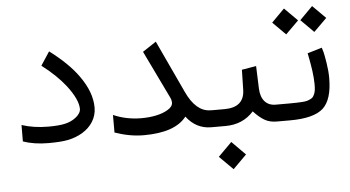

<svg xmlns="http://www.w3.org/2000/svg" viewBox="-54 -678 1819 999"><g transform="rotate(-5 856.0 -178.0)"><path d="M47.4 -12.2C85.4 1.5 129.9 8.3 180.2 8.3C223.6 8.3 258.3 5.9 284.2 0.5C310.1 -4.9 334.5 -14.2 356.9 -27.3C406.2 -56.6 434.6 -102.5 434.6 -154.8C434.6 -208.5 414.1 -264.2 373 -321.3C338.9 -369.6 289.1 -418 224.1 -466.8L177.7 -396C229 -356.9 270 -317.4 301.3 -277.3C338.9 -228 357.9 -187 357.9 -154.3C357.9 -139.2 346.2 -121.6 329.1 -109.4C313 -97.2 294.4 -88.9 273.9 -84.5C253.4 -79.6 224.1 -77.1 186.5 -77.1C135.7 -77.1 89.4 -84 47.9 -97.7Z M1031.7 -88.4C982.4 -89.8 941.4 -125.5 909.2 -195.3L781.7 -468.8L710.9 -421.9L830.1 -174.8C835.4 -164.6 837.9 -154.8 837.9 -145.5C837.9 -131.8 829.1 -119.6 812 -109.4C777.3 -87.9 725.6 -78.6 673.3 -78.6C621.1 -78.6 571.8 -88.4 526.4 -108.4V-16.6C578.1 1.5 628.4 10.7 677.7 10.7C786.6 10.7 860.8 -15.1 900.9 -66.9C934.6 -22.5 978 0 1030.3 0H1045.4C1051.3 0 1054.2 -12.2 1054.2 -36.1V-52.7C1054.2 -76.2 1051.3 -87.9 1045.4 -87.9Z M1388.7 0C1394.5 0 1397.5 -12.2 1397.5 -36.1V-52.7C1397.5 -76.2 1394.5 -87.9 1388.7 -87.9H1374C1327.1 -87.9 1296.9 -120.1 1294.9 -179.2L1290.5 -296.9L1215.3 -284.2L1212.9 -179.2C1211.4 -118.2 1175.8 -87.9 1106.9 -87.9H1039.1C1024.9 -87.9 1021.5 -78.1 1021.5 -52.7V-36.1C1021.5 -10.7 1025.4 0 1039.1 0H1105C1165 0 1214.4 -21 1252.4 -63.5C1273.4 -41 1292.5 -24.9 1310.1 -15.1C1327.6 -4.9 1348.6 0 1372.6 0ZM1056.2 156.7 1127.4 227.5 1198.2 156.7 1127.4 85.4Z M1441.9 0C1525.4 0 1583 -15.1 1615.7 -44.9C1647.9 -74.7 1664.1 -127 1664.1 -202.6C1664.1 -227.1 1661.6 -253.4 1657.2 -281.2C1652.8 -309.1 1648.9 -328.1 1646.5 -338.4C1643.6 -348.6 1641.1 -356.4 1639.2 -362.3L1563.5 -339.8L1568.8 -313C1572.3 -294.9 1576.2 -272.5 1580.1 -245.6C1583.5 -218.8 1585.4 -195.8 1585.4 -177.7C1585.4 -155.8 1584.5 -140.1 1579.1 -127C1573.2 -113.8 1569.8 -106.4 1556.6 -100.6C1543.5 -94.2 1535.2 -91.3 1513.2 -89.8C1502 -88.9 1492.2 -88.4 1482.9 -88.4C1473.6 -87.9 1460.4 -87.9 1443.8 -87.9H1383.8C1368.7 -87.9 1365.2 -78.1 1365.2 -52.7V-36.1C1365.2 -10.7 1369.1 0 1384.8 0ZM1540.5 -514.6 1607.9 -447.3 1675.8 -514.6 1607.9 -582.5ZM1393.6 -514.6 1460.9 -447.3 1528.8 -514.6 1460.9 -582.5Z"/></g></svg>

Font: Samim
Style: Regular
Weight: 400
Foundry: DejaVu fonts team - Redesigned by Saber Rastikerdar
Version: Version 4.0.5